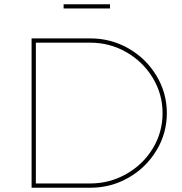

<svg xmlns="http://www.w3.org/2000/svg" viewBox="-20 -879 851 899"><path d="M761.2 -349.1Q761.2 -254.9 712.6 -174.6Q664.1 -94.2 582 -47.1Q500 0 402.8 0H127.9V-699.2H402.8Q500 -699.2 582 -652.1Q664.1 -605 712.6 -524.4Q761.2 -443.8 761.2 -349.1ZM147.9 -20H402.8Q493.7 -20 571.8 -64.5Q649.9 -108.9 695.6 -184.3Q741.2 -259.8 741.2 -349.1Q741.2 -438 695.6 -513.9Q649.9 -589.8 572 -634.5Q494.1 -679.2 402.8 -679.2H147.9ZM277.8 -839.4V-858.9H495.1V-839.4Z"/></svg>

Font: Montserrat
Style: Thin
Weight: 250
Designer: Julieta Ulanovsky
Foundry: Julieta Ulanovsky
Version: Version 1.000;PS 002.000;hotconv 1.0.70;makeotf.lib2.5.58329